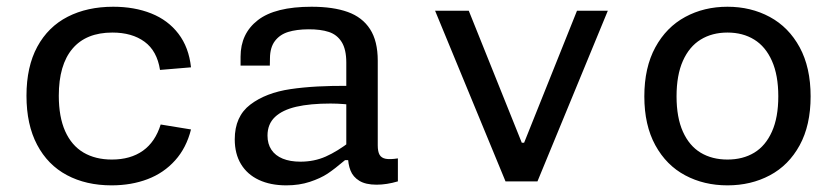

<svg xmlns="http://www.w3.org/2000/svg" viewBox="-20 -546 2520 578"><path d="M315.8 12Q239.2 12 181.4 -18.8Q123.7 -49.5 91.7 -110.2Q59.7 -170.8 59.7 -257.8Q59.7 -345.3 92.3 -405.4Q125 -465.5 183.8 -495.6Q242.7 -525.7 320.8 -525.7Q384.8 -525.7 435.4 -505.5Q486 -485.3 517.2 -444.4Q548.5 -403.5 555 -343.3L461.7 -335.5Q452.8 -392.7 415.2 -420.3Q377.5 -448 318.3 -448Q239.2 -448 198.1 -399.3Q157 -350.7 157 -257.8Q157 -194 176.2 -151Q195.5 -108 231.3 -86.8Q267.2 -65.7 316.7 -65.7Q372.8 -65.7 410.2 -92.2Q447.5 -118.8 463.7 -171.2L555 -156.3Q541.2 -101 507.2 -63.2Q473.3 -25.3 424.4 -6.7Q375.5 12 315.8 12Z M1117.2 -363.2V-108.5Q1117.2 -89.5 1122.7 -80Q1128.2 -70.5 1141.1 -68Q1154 -65.5 1177.8 -69.2V0Q1144 10 1113.8 10Q1080.8 10 1061.8 -1.7Q1042.8 -13.3 1035.2 -32.6Q1027.5 -51.8 1027.5 -77.8L1022.5 -86.7V-357.5Q1022.5 -397.3 1008.6 -419.5Q994.7 -441.7 970 -449.8Q945.3 -458 908.2 -457.8Q872.5 -457.5 847.5 -449.8Q822.5 -442 807.8 -422.8Q793 -403.5 792.7 -370.7L792.3 -348.5H704.2V-375.3Q704.2 -445 756.2 -485.3Q808.2 -525.7 918 -525.7Q983.2 -525.7 1027 -509.9Q1070.8 -494.2 1094 -458.3Q1117.2 -422.5 1117.2 -363.2ZM975.2 -234.3Q913.8 -234.3 872 -224.7Q830.2 -215 807.8 -193.8Q785.3 -172.5 785.3 -137.8Q785.3 -112.7 797.1 -95.1Q808.8 -77.5 831.1 -68.4Q853.3 -59.3 884.3 -59.3Q926 -59.3 960.8 -74.8Q995.7 -90.3 1035 -120.5L1037.5 -64H1018.8Q987.5 -37.5 966.2 -23.3Q944.8 -9.2 912.8 1.4Q880.8 12 841.8 12Q794.3 12 759.3 -4.4Q724.3 -20.8 705.5 -51.9Q686.7 -83 686.7 -126.5Q686.7 -195.5 733.5 -231.1Q780.3 -266.7 854.5 -277.7Q928.7 -288.7 1033.8 -287.5L1059.3 -227.8Q1037.3 -230.8 1016.2 -232.6Q995.2 -234.3 975.2 -234.3Z M1391.2 -513.7 1550.8 -116.3H1557.8L1717 -513.7H1809.8L1598 0H1501.8L1289.8 -513.7Z M2170 12Q2099.3 12 2042.7 -18.2Q1986 -48.3 1952.8 -108.8Q1919.7 -169.2 1919.7 -255.8Q1919.7 -342.7 1952.8 -403.5Q1986 -464.3 2042.8 -495Q2099.5 -525.7 2170 -525.7Q2240.5 -525.7 2297.4 -495Q2354.3 -464.3 2387.3 -403.7Q2420.3 -343 2420.3 -255.8Q2420.3 -168.8 2387.3 -108.6Q2354.3 -48.3 2297.5 -18.2Q2240.7 12 2170 12ZM2170 -448Q2123.8 -448 2089.4 -426.9Q2055 -405.8 2035.8 -362.8Q2016.7 -319.8 2016.7 -256Q2016.7 -192.3 2035.8 -149.7Q2055 -107 2089.3 -86.3Q2123.7 -65.7 2170 -65.7Q2216.3 -65.7 2250.5 -86.3Q2284.7 -107 2303.8 -149.7Q2323 -192.3 2323 -256Q2323 -319.8 2303.8 -362.8Q2284.7 -405.8 2250.4 -426.9Q2216.2 -448 2170 -448Z"/></svg>

Font: Monaspace Neon Var ExtraLight
Style: Regular
Weight: 200
Designer: Riley Cran and the Lettermatic Team
Version: Version 1.200 (Monaspace Neon Var)